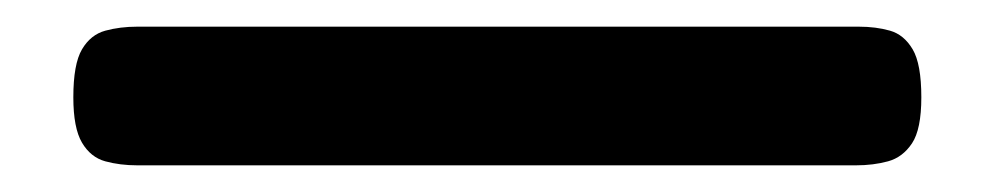

<svg xmlns="http://www.w3.org/2000/svg" viewBox="-20 45 751 144"><path d="M83 169Q70 169 59 166Q48 163 41.5 152Q35 141 35 118Q35 93 41.5 82Q48 71 59 68Q70 65 83 65H624Q637 65 647.5 68Q658 71 664.5 82Q671 93 671 118Q671 142 664 152.5Q657 163 646 166Q635 169 622 169Z"/></svg>

Font: Fredoka Condensed Medium
Style: Regular
Weight: 500
Width: 3
Designer: Ben Nathan
Foundry: Milena B. Brandão, Ben Nathan
Version: Version 2.001